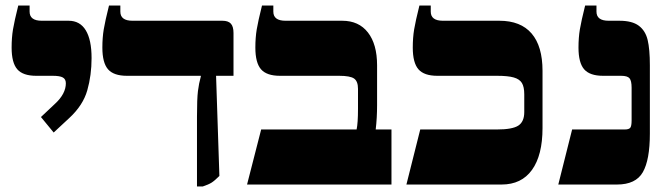

<svg xmlns="http://www.w3.org/2000/svg" viewBox="-20 -667 2416 694"><path d="M128 -244 179 -292Q218 -328 218 -366Q218 -381 207 -387Q196 -393 171 -393H111Q63 -393 42.5 -416.5Q22 -440 22 -495Q22 -531 27 -561Q32 -591 46 -647H87V-625Q87 -592 131 -592H228Q269 -592 290 -557.5Q311 -523 311 -457Q311 -395 295.5 -340.5Q280 -286 230 -240L174 -188Z M692 -245Q692 -310 695.5 -338Q699 -366 706 -391V-393H439Q391 -393 370.5 -416.5Q350 -440 350 -495Q350 -531 355 -561Q360 -591 374 -647H415V-625Q415 -592 459 -592H784Q805 -592 814.5 -581.5Q824 -571 824 -548V-393H761L773 -31Q756 -14 745 -7Q734 0 713 7H692Z M924 -199H1269Q1274 -222 1274 -274V-346Q1274 -373 1260 -383Q1246 -393 1206 -393H992Q944 -393 923.5 -416.5Q903 -440 903 -495Q903 -531 908 -561Q913 -591 927 -647H968V-625Q968 -592 1012 -592H1217Q1277 -592 1310 -549.5Q1343 -507 1343 -431V-287Q1343 -241 1338 -199H1395V0H873Z M1499 -199H1776Q1832 -199 1853.5 -213Q1875 -227 1875 -262V-326Q1875 -353 1866.5 -367Q1858 -381 1837 -387Q1816 -393 1777 -393H1561Q1513 -393 1492.5 -416.5Q1472 -440 1472 -495Q1472 -531 1477 -561Q1482 -591 1496 -647H1537V-625Q1537 -592 1581 -592H1785Q1862 -592 1901.5 -546Q1941 -500 1941 -411V-204Q1941 -106 1903 -53Q1865 0 1793 0H1449Z M2048 -199H2238Q2253 -199 2258 -205Q2263 -211 2263 -232V-350Q2263 -375 2255.5 -384Q2248 -393 2225 -393H2160Q2112 -393 2091.5 -416.5Q2071 -440 2071 -495Q2071 -531 2076 -561Q2081 -591 2095 -647H2136V-625Q2136 -592 2180 -592H2219Q2265 -592 2289 -574Q2313 -556 2321 -522.5Q2329 -489 2329 -431V-184Q2329 -89 2303.5 -44.5Q2278 0 2210 0H1998Z"/></svg>

Font: Noto Serif Hebrew Black
Style: Regular
Weight: 900
Designer: Monotype Design Team
Foundry: Monotype Imaging Inc.
Version: Version 1.000